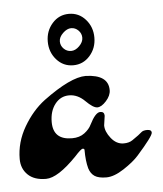

<svg xmlns="http://www.w3.org/2000/svg" viewBox="-42 -470 473 558"><g transform="rotate(-5 194.5 -190.5)"><path d="M257 -128 253 -100Q253 -82 268.5 -62.5Q284 -43 305 -43Q321 -43 331 -50Q353 -65 358.5 -70.5Q364 -76 376.5 -76Q389 -76 389 -67Q389 -57 342 -4Q327 13 298 32Q269 51 246.5 51Q224 51 212.5 43.5Q201 36 196 20Q190 -2 190 -34Q190 -38 185 -38Q180 -38 162 -18Q106 40 71.5 40Q37 40 18.5 22Q0 4 0 -24Q0 -73 26 -117.5Q52 -162 88 -189Q168 -248 212 -248Q278 -246 278 -201Q278 -185 264 -169.5Q250 -154 238 -154Q226 -154 205 -175Q184 -196 159 -196Q134 -196 118 -175.5Q102 -155 102 -123Q102 -71 157 -71Q179 -71 193.5 -82Q208 -93 214 -106Q231 -140 245 -140Q257 -140 257 -128ZM182 -390Q170 -390 158 -378.5Q146 -367 146 -354.5Q146 -342 155 -333Q164 -324 176.5 -324Q189 -324 200.5 -335.5Q212 -347 212 -359.5Q212 -372 203 -381Q194 -390 182 -390ZM130.5 -304Q111 -326 111 -357Q111 -388 130.5 -410Q150 -432 179 -432Q208 -432 227.5 -410Q247 -388 247 -357Q247 -326 227.5 -304Q208 -282 179 -282Q150 -282 130.5 -304Z"/></g></svg>

Font: Dr Sugiyama
Style: Regular
Weight: 400
Designer: Alejandro Paul
Foundry: Alejandro Paul
Version: Version 1.000